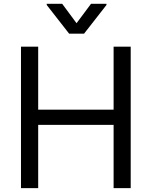

<svg xmlns="http://www.w3.org/2000/svg" viewBox="-20 -967 780 987"><path d="M87.9 0V-727.1H176.3V-403.3H564V-727.1H651.9V0H564V-325.2H176.3V0ZM299.8 -947.3 373.5 -847.7 447.8 -947.3H527.3V-941.4L412.1 -793.9H335.4L220.2 -941.4V-947.3Z"/></svg>

Font: Sahel VF Regular
Style: Regular
Weight: 400
Foundry: Saber Rastikerdar (saber.rastikerdar@gmail.com)
Version: Version 3.4.0